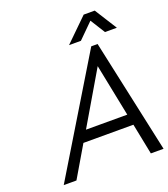

<svg xmlns="http://www.w3.org/2000/svg" viewBox="-154 -971 945 1079"><g transform="rotate(-20 318.5 -431.0)"><path d="M40 0 452 -680H490L637 0H561L524 -185H225L116 0ZM264 -250H511L448 -563ZM337 -729 473 -862H539L623 -729H552L490 -828H508L408 -729Z"/></g></svg>

Font: Teachers
Style: Italic
Weight: 400
Italic angle: -11°
Designer: Alfredo Marco Pradil, Chank Diesel
Version: Version 1.001